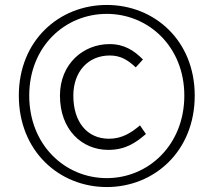

<svg xmlns="http://www.w3.org/2000/svg" viewBox="-20 -743 862 775"><path d="M411 12C603 12 766 -133 766 -357C766 -580 603 -723 411 -723C219 -723 56 -580 56 -357C56 -133 219 12 411 12ZM411 -24C242 -24 98 -158 98 -357C98 -555 242 -687 411 -687C579 -687 724 -555 724 -357C724 -158 579 -24 411 -24ZM417 -138C487 -138 528 -167 569 -202L545 -237C510 -207 472 -183 420 -183C332 -183 276 -250 276 -357C276 -454 336 -519 423 -519C466 -519 495 -502 528 -471L557 -503C521 -539 482 -565 422 -565C317 -565 222 -486 222 -357C222 -219 311 -138 417 -138Z"/></svg>

Font: Noto Sans HK Light
Style: Regular
Weight: 300
Designer: Ryoko NISHIZUKA 西塚涼子 (kana, bopomofo & ideographs); Paul D. Hunt (Latin, Greek & Cyrillic); Sandoll Communications 산돌커뮤니
Foundry: Adobe
Version: Version 2.004;hotconv 1.0.118;makeotfexe 2.5.65603